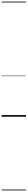

<svg xmlns="http://www.w3.org/2000/svg" viewBox="-20 -1438 340 2366"><path d="M0 898H300V908H0ZM0 -20H300V0H0ZM0 -505H300V-500H0ZM0 -1418H300V-1408H0Z"/></svg>

Font: Playwrite FR Trad Guides
Style: Regular
Weight: 400
Designer: Veronika Burian, José Scaglione
Foundry: TypeTogether
Version: Version 1.003